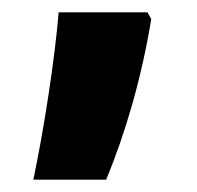

<svg xmlns="http://www.w3.org/2000/svg" viewBox="-20 -163 319 311"><path d="M34 128H152C183 53 209 -35 225 -132L219 -143H75C69 -69 51 48 34 128Z"/></svg>

Font: Noto Sans Gurmukhi Condensed ExtraBold
Style: Regular
Weight: 800
Width: 3
Designer: Jelle Bosma - Monotype Design Team
Foundry: Monotype Imaging Inc.
Version: Version 2.004